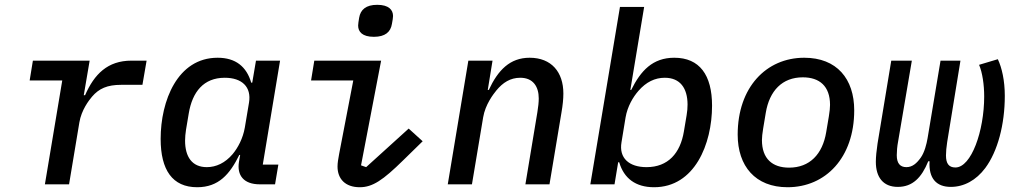

<svg xmlns="http://www.w3.org/2000/svg" viewBox="-20 -769 4241 801"><path d="M268.1 0 311.1 -258.2C319.6 -310 350.9 -350.5 364 -365.8C392.8 -399.5 427.2 -415.1 485.4 -415.1H574.2L591.6 -516H528.4C428.6 -516 373.2 -459.2 334.9 -371.8H329.5L354 -516H117.2L103.7 -433.2H239.7L167.3 0Z M802.6 12.1C892 12.1 938.6 -41.9 978.3 -122.5H981.9L976.9 -93.4C968 -38 996.1 0 1063.9 0H1127.5L1141.3 -82.4H1076.3L1148.4 -516H1047.9L1032.3 -424H1028.1C1008.5 -491.1 963.1 -528.1 887.8 -528.1C720.2 -528.1 650.2 -348 650.2 -189.6C650.2 -60 699.2 12.1 802.6 12.1ZM752.1 -182.5C752.1 -196.7 753.6 -211.6 756 -227.6L767.4 -295.5C782.3 -385.7 829.5 -444.6 917.6 -444.6C989.3 -444.6 1029.8 -406.6 1018.8 -340.6L1001.4 -236.9C993.6 -191.4 972.3 -152 950.3 -125.7C919 -89.1 881.7 -71.7 842.7 -71.7C780.9 -71.7 752.1 -115.1 752.1 -182.5Z M1539.8 -615.4C1586.6 -615.4 1609.7 -635.3 1615.1 -669.4C1617.9 -685.4 1619.7 -694.2 1619.7 -702.1C1619.7 -727.6 1602.3 -748.9 1553.6 -748.9C1507.1 -748.9 1484 -729 1478.3 -695C1475.9 -679 1474.1 -670.1 1474.1 -662.3C1474.1 -636.7 1491.1 -615.4 1539.8 -615.4ZM1277.7 -433.2H1453.8L1394.9 -127.1C1391 -105.5 1388.1 -89.8 1388.1 -74.2C1388.1 -23.1 1420.1 12.1 1480.8 12.1C1534.1 12.1 1577.4 -17 1662.3 -100.5L1743.3 -179.7L1685 -232.6L1507.5 -71.7L1486.2 -79.2L1570 -516H1291.2Z M1948.9 0 1995.7 -279.8C2004.6 -333.1 2038.4 -376.4 2050.8 -391.7C2077.8 -424.4 2109 -444.6 2150.6 -444.6C2203.8 -444.6 2227.6 -408 2227.6 -358.3C2227.6 -342.7 2225.5 -322.8 2221.9 -301.1L2171.9 0H2272.4L2322.4 -299.7C2327.8 -331 2330.3 -356.2 2330.3 -378.9C2330.3 -468.4 2280.5 -528.1 2189.6 -528.1C2107.2 -528.1 2057.5 -476.2 2019.2 -393.8H2014.9L2034.8 -516H1933.9L1848 0Z M2442.8 0H2543.7L2558.9 -92H2563.2C2583.1 -24.9 2631.4 12.1 2708.8 12.1C2877.8 12.1 2950.6 -167.6 2950.6 -328.1C2950.6 -456.3 2898.4 -528.1 2793 -528.1C2702.8 -528.1 2653.1 -474.1 2613.3 -393.8H2609.7L2667.3 -740.1H2566.4ZM2572.8 -175.4 2589.8 -279.1C2597.7 -325.3 2621.1 -364.3 2643.5 -389.9C2675.4 -426.8 2712.4 -444.6 2753.2 -444.6C2817.8 -444.6 2848 -400.9 2848.4 -333.5C2848.4 -319.2 2847.3 -304.3 2844.5 -288.4L2833.1 -220.5C2818.2 -130.3 2767.4 -71.7 2677.2 -71.7C2604.8 -71.7 2561.4 -109.4 2572.8 -175.4Z M3265.6 12.1C3424.7 12.1 3543.7 -111.5 3543.7 -308.6C3543.7 -440 3471.2 -528.1 3335.2 -528.1C3176.5 -528.1 3057.5 -404.5 3057.5 -207.4C3057.5 -76 3131 12.1 3265.6 12.1ZM3158.7 -184.7C3158.7 -196.7 3160.5 -212.4 3163.7 -232.2L3174.7 -298.3C3190 -390.3 3243.3 -446.4 3329.2 -446.4C3398.8 -446.4 3442.8 -409.8 3442.8 -331.3C3442.8 -319.2 3441.1 -303.6 3437.9 -283.7L3426.8 -217.7C3411.6 -125.7 3358 -69.6 3272 -69.6C3202.8 -69.6 3158.7 -106.2 3158.7 -184.7Z M3725.5 10.7C3787.3 10.7 3824.9 -28.1 3852.6 -96.2H3858C3853.7 -24.5 3886.7 10.7 3946.7 10.7C4001.4 10.7 4052.2 -16.7 4090.6 -68.2C4142 -137.4 4171.9 -249.3 4171.9 -369C4171.9 -432.5 4159.8 -486.5 4142.8 -522L4064.6 -498.6C4078.5 -466.3 4085.9 -415.5 4085.9 -366.5C4085.9 -223 4032.3 -70.3 3965.9 -70.3C3937.9 -70.3 3926.5 -87.4 3926.5 -120.7C3926.5 -135.3 3928.3 -155.9 3931.5 -176.1L3986.9 -516H3903.8L3849.8 -192.8C3845.5 -167.6 3837 -133.5 3821.4 -111.5C3804.3 -87.4 3786.2 -71.7 3761.4 -71.7C3735.1 -71.7 3721.2 -87.7 3721.2 -121.4C3721.2 -137.4 3723 -158.7 3726.6 -177.6L3784.1 -516H3698.2L3641 -170.1C3636.7 -142 3633.9 -113.6 3633.9 -93.8C3633.9 -30.5 3663.7 10.7 3725.5 10.7Z"/></svg>

Font: Margiela Mono Italic Medium It
Style: Regular
Weight: 500
Designer: Mike Abbink, Paul van der Laan, Pieter van Rosmalen
Foundry: Bold Monday
Version: Version 2.003 2021